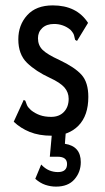

<svg xmlns="http://www.w3.org/2000/svg" viewBox="-20 -494 390 713"><path d="M172 10Q125 10 90.5 -4Q56 -18 31 -42L64 -114L68 -123L74 -120Q77 -112 80 -104Q83 -96 95 -85Q110 -73 128 -66.5Q146 -60 170 -60Q200 -60 217.5 -78.5Q235 -97 235 -127Q235 -151 219.5 -169Q204 -187 165 -205Q113 -229 80.5 -260.5Q48 -292 48 -348Q48 -401 81 -437.5Q114 -474 176 -474Q265 -474 307 -409L271 -350L266 -342L259 -346Q257 -354 255 -362.5Q253 -371 242 -383Q229 -394 213.5 -399.5Q198 -405 181 -405Q153 -405 137 -390Q121 -375 121 -352Q121 -326 138 -309Q155 -292 201 -271Q258 -244 283 -216Q308 -188 308 -134Q308 -65 271.5 -27.5Q235 10 172 10ZM188 199Q168 199 148.5 192.5Q129 186 111 170L133 117Q147 132 162.5 138.5Q178 145 195 145Q229 145 229 115Q229 88 194 88H165L173 0H224L221 40Q280 49 280 108Q280 145 256.5 172Q233 199 188 199Z"/></svg>

Font: Inconsolata ExtraCondensed SemiBold
Style: Regular
Weight: 600
Width: 2
Monospace: yes
Designer: Raph Levien, Cyreal, Brenton Simpson
Foundry: Raph Levien, Cyreal, Google
Version: Version 3.001; ttfautohint (v1.8.2.53-6de2)